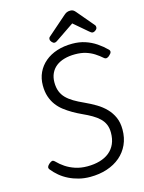

<svg xmlns="http://www.w3.org/2000/svg" viewBox="-178 -1368 1120 1490"><g transform="rotate(-15 382.0 -623.5)"><path d="M356 20Q309 20 266.5 9.5Q224 -1 186.5 -19.5Q149 -38 118.5 -63.5Q88 -89 65 -118Q56 -130 59.5 -140Q63 -150 75 -161Q90 -174 100 -176.5Q110 -179 124 -165Q149 -139 182.5 -116.5Q216 -94 259.5 -79.5Q303 -65 356 -65Q411 -65 456 -78Q501 -91 533 -117Q565 -143 582 -181.5Q599 -220 599 -271Q599 -308 587 -336.5Q575 -365 551.5 -387.5Q528 -410 495.5 -429Q463 -448 421 -467Q384 -484 349.5 -504Q315 -524 284.5 -547.5Q254 -571 231.5 -601.5Q209 -632 196 -671Q183 -710 183 -760Q183 -817 205 -864Q227 -911 267.5 -945Q308 -979 363.5 -997Q419 -1015 487 -1015Q543 -1015 590 -999.5Q637 -984 677 -957Q717 -930 749 -898Q760 -888 758 -876.5Q756 -865 743 -854Q732 -842 720 -838.5Q708 -835 697 -844Q670 -868 639.5 -887.5Q609 -907 572 -918.5Q535 -930 486 -930Q439 -930 400 -919Q361 -908 333.5 -886.5Q306 -865 291 -833Q276 -801 276 -760Q276 -719 288 -688Q300 -657 323 -633.5Q346 -610 380 -589.5Q414 -569 459 -549Q507 -527 549 -502Q591 -477 623 -444Q655 -411 673.5 -369Q692 -327 692 -271Q692 -204 667.5 -150.5Q643 -97 598.5 -59Q554 -21 492 -0.5Q430 20 356 20ZM357 -1058Q347 -1058 336.5 -1070Q326 -1082 326 -1093Q326 -1100 328 -1104.5Q330 -1109 335 -1113L487 -1246Q498 -1256 509.5 -1261.5Q521 -1267 539 -1267Q554 -1267 563.5 -1260.5Q573 -1254 581 -1244L695 -1109Q700 -1103 700.5 -1098Q701 -1093 701 -1089Q701 -1078 688.5 -1068Q676 -1058 666 -1058Q658 -1058 651.5 -1062.5Q645 -1067 638 -1073L528 -1167L385 -1070Q378 -1065 371.5 -1061.5Q365 -1058 357 -1058Z"/></g></svg>

Font: Playwrite ZA
Style: Regular
Weight: 400
Designer: Veronika Burian, José Scaglione
Foundry: TypeTogether
Version: Version 1.002